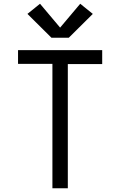

<svg xmlns="http://www.w3.org/2000/svg" viewBox="-20 -1002 640 1022"><path d="M259 0V-662H76V-735H524V-661H341V0ZM346 -801H254L126 -928L193 -982L300 -855L407 -982L474 -928Z"/></svg>

Font: Zed Mono Extended
Style: Regular
Weight: 400
Width: 7
Monospace: yes
Designer: Belleve Invis
Foundry: Belleve Invis
Version: Version 1.0.0; ttfautohint (v1.8.4)